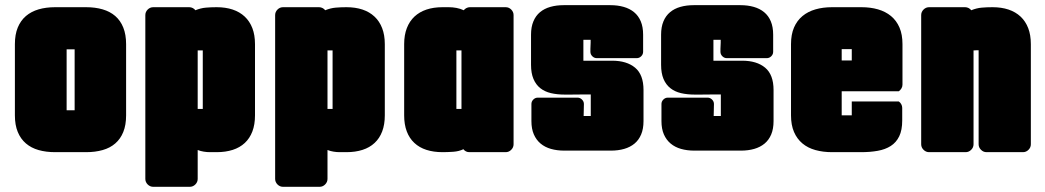

<svg xmlns="http://www.w3.org/2000/svg" viewBox="-20 -553 4005 736"><path d="M37.1 -383.8Q37.1 -420.9 48.1 -447.5Q59.1 -474.1 79.3 -491.5Q99.6 -508.8 127.9 -517.1Q156.2 -525.4 191.4 -525.4H310.1Q345.2 -525.4 373.5 -517.1Q401.9 -508.8 421.9 -491.5Q441.9 -474.1 452.6 -447.3Q463.4 -420.4 463.4 -383.8V-110.8Q463.4 -73.7 452.6 -47.1Q441.9 -20.5 421.9 -3.2Q401.9 14.2 373.5 22.2Q345.2 30.3 310.1 30.3H191.4Q156.2 30.3 127.9 22.2Q99.6 14.2 79.3 -3.2Q59.1 -20.5 48.1 -47.1Q37.1 -73.7 37.1 -110.8ZM266.1 -130.4V-363.8H235.4V-130.4Z M729 -513.7Q749.5 -522 769 -523.7Q788.6 -525.4 810.5 -525.4Q844.7 -525.4 871.8 -516.4Q898.9 -507.3 918 -489.5Q937 -471.7 947.3 -445.3Q957.5 -418.9 957.5 -383.8V-110.8Q957.5 -75.7 947.5 -49.3Q937.5 -22.9 918.5 -5.1Q899.4 12.7 872.1 21.5Q844.7 30.3 810.5 30.3H785.2Q772.9 30.3 761 28.3Q749 26.4 737.8 22V132.8Q737.8 145 728.8 154.1Q719.7 163.1 707.5 163.1H567.4Q555.2 163.1 546.1 154.1Q537.1 145 537.1 132.8V-495.1Q537.1 -507.3 546.1 -516.4Q555.2 -525.4 567.4 -525.4H705.6Q712.4 -525.4 718.8 -522.2Q725.1 -519 729 -513.7ZM737.8 -135.3H757.3V-359.9H737.8Z M1226.6 -513.7Q1247.1 -522 1266.6 -523.7Q1286.1 -525.4 1308.1 -525.4Q1342.3 -525.4 1369.4 -516.4Q1396.5 -507.3 1415.5 -489.5Q1434.6 -471.7 1444.8 -445.3Q1455.1 -418.9 1455.1 -383.8V-110.8Q1455.1 -75.7 1445.1 -49.3Q1435.1 -22.9 1416 -5.1Q1397 12.7 1369.6 21.5Q1342.3 30.3 1308.1 30.3H1282.7Q1270.5 30.3 1258.5 28.3Q1246.6 26.4 1235.4 22V132.8Q1235.4 145 1226.3 154.1Q1217.3 163.1 1205.1 163.1H1064.9Q1052.7 163.1 1043.7 154.1Q1034.7 145 1034.7 132.8V-495.1Q1034.7 -507.3 1043.7 -516.4Q1052.7 -525.4 1064.9 -525.4H1203.1Q1210 -525.4 1216.3 -522.2Q1222.7 -519 1226.6 -513.7ZM1235.4 -135.3H1254.9V-359.9H1235.4Z M1757.8 -513.7Q1761.7 -519 1768.1 -522.2Q1774.4 -525.4 1781.2 -525.4H1918.5Q1930.7 -525.4 1939.7 -516.4Q1948.7 -507.3 1948.7 -495.1V0Q1948.7 12.2 1939.7 21.2Q1930.7 30.3 1918.5 30.3H1779.3Q1765.1 30.3 1756.3 19Q1739.3 27.3 1717.3 28.8Q1695.3 30.3 1676.3 30.3Q1642.1 30.3 1614.7 21.5Q1587.4 12.7 1568.4 -5.1Q1549.3 -22.9 1539.3 -49.3Q1529.3 -75.7 1529.3 -110.8V-383.8Q1529.3 -418.9 1539.6 -445.3Q1549.8 -471.7 1568.8 -489.5Q1587.9 -507.3 1615 -516.4Q1642.1 -525.4 1676.3 -525.4H1700.2Q1714.8 -525.4 1729.5 -522.7Q1744.1 -520 1757.8 -513.7ZM1729.5 -359.9V-135.3H1749V-359.9Z M2244.6 -108.4V-190.9Q2237.8 -190.9 2224.1 -190.9Q2210.4 -190.9 2195.3 -190.7Q2180.2 -190.4 2166.5 -190.4Q2152.8 -190.4 2145.5 -190.4Q2115.7 -190.4 2091.8 -196Q2067.9 -201.7 2051 -215.1Q2034.2 -228.5 2024.9 -250.5Q2015.6 -272.5 2015.6 -304.7V-419.9Q2015.6 -449.7 2024.7 -471.2Q2033.7 -492.7 2050 -506.3Q2066.4 -520 2089.6 -526.6Q2112.8 -533.2 2140.6 -533.2H2319.8Q2347.7 -533.2 2370.8 -526.6Q2394 -520 2410.6 -506.3Q2427.2 -492.7 2436.3 -471.2Q2445.3 -449.7 2445.3 -419.9V-354.5Q2445.3 -344.7 2438 -337.4Q2430.7 -330.1 2420.9 -330.1H2267.6Q2257.8 -330.1 2250.5 -337.4Q2243.2 -344.7 2243.2 -354.5V-365.7L2244.1 -389.2V-400.4H2216.3V-320.3H2326.7Q2382.3 -320.3 2414.6 -293.5Q2446.8 -266.6 2446.8 -208V-88.9Q2446.8 -59.1 2437.7 -37.6Q2428.7 -16.1 2412.1 -2.4Q2395.5 11.2 2372.6 17.8Q2349.6 24.4 2321.8 24.4H2143.1Q2115.2 24.4 2092 17.8Q2068.8 11.2 2052.2 -2.7Q2035.6 -16.6 2026.4 -37.8Q2017.1 -59.1 2017.1 -88.9V-154.3Q2017.1 -164.1 2024.4 -171.4Q2031.7 -178.7 2041.5 -178.7H2193.8Q2203.6 -178.7 2210.9 -171.4Q2218.3 -164.1 2218.3 -154.3Q2218.3 -143.1 2217.8 -131.6Q2217.3 -120.1 2217.3 -108.4Z M2743.2 -108.4V-190.9Q2736.3 -190.9 2722.7 -190.9Q2709 -190.9 2693.8 -190.7Q2678.7 -190.4 2665 -190.4Q2651.4 -190.4 2644 -190.4Q2614.3 -190.4 2590.3 -196Q2566.4 -201.7 2549.6 -215.1Q2532.7 -228.5 2523.4 -250.5Q2514.2 -272.5 2514.2 -304.7V-419.9Q2514.2 -449.7 2523.2 -471.2Q2532.2 -492.7 2548.6 -506.3Q2564.9 -520 2588.1 -526.6Q2611.3 -533.2 2639.2 -533.2H2818.4Q2846.2 -533.2 2869.4 -526.6Q2892.6 -520 2909.2 -506.3Q2925.8 -492.7 2934.8 -471.2Q2943.8 -449.7 2943.8 -419.9V-354.5Q2943.8 -344.7 2936.5 -337.4Q2929.2 -330.1 2919.4 -330.1H2766.1Q2756.3 -330.1 2749 -337.4Q2741.7 -344.7 2741.7 -354.5V-365.7L2742.7 -389.2V-400.4H2714.8V-320.3H2825.2Q2880.9 -320.3 2913.1 -293.5Q2945.3 -266.6 2945.3 -208V-88.9Q2945.3 -59.1 2936.3 -37.6Q2927.2 -16.1 2910.6 -2.4Q2894 11.2 2871.1 17.8Q2848.1 24.4 2820.3 24.4H2641.6Q2613.8 24.4 2590.6 17.8Q2567.4 11.2 2550.8 -2.7Q2534.2 -16.6 2524.9 -37.8Q2515.6 -59.1 2515.6 -88.9V-154.3Q2515.6 -164.1 2522.9 -171.4Q2530.3 -178.7 2540 -178.7H2692.4Q2702.1 -178.7 2709.5 -171.4Q2716.8 -164.1 2716.8 -154.3Q2716.8 -143.1 2716.3 -131.6Q2715.8 -120.1 2715.8 -108.4Z M3425.3 -164.1Q3431.2 -160.2 3434.8 -153.6Q3438.5 -147 3438.5 -139.6V-91.3Q3438.5 -54.2 3427 -30.5Q3415.5 -6.8 3394.5 6.6Q3373.5 20 3344.7 25.1Q3315.9 30.3 3281.2 30.3H3169.4Q3134.8 30.3 3105.7 22.2Q3076.7 14.2 3055.9 -3.2Q3035.2 -20.5 3023.7 -47.1Q3012.2 -73.7 3012.2 -110.8V-383.8Q3012.2 -420.9 3023.7 -447.5Q3035.2 -474.1 3056.2 -491.5Q3077.1 -508.8 3106 -517.1Q3134.8 -525.4 3169.4 -525.4H3282.2Q3316.9 -525.4 3345.7 -517.1Q3374.5 -508.8 3395.5 -491.5Q3416.5 -474.1 3428 -447.5Q3439.5 -420.9 3439.5 -383.8V-228.5Q3439.5 -220.7 3435.5 -214.1Q3431.6 -207.5 3425.3 -203.1H3206.5V-110.8H3245.1V-164.1ZM3206.5 -364.7V-321.3H3245.1V-364.7Z M3711.9 -359.9V0Q3711.9 12.2 3702.9 21.2Q3693.8 30.3 3681.6 30.3H3541.5Q3529.3 30.3 3520.3 21.2Q3511.2 12.2 3511.2 0V-495.1Q3511.2 -507.3 3520.3 -516.4Q3529.3 -525.4 3541.5 -525.4H3679.7Q3686.5 -525.4 3692.9 -522.2Q3699.2 -519 3703.1 -513.7Q3723.6 -522 3743.2 -523.7Q3762.7 -525.4 3784.7 -525.4Q3818.8 -525.4 3845.9 -516.4Q3873 -507.3 3892.1 -489.5Q3911.1 -471.7 3921.4 -445.3Q3931.6 -418.9 3931.6 -383.8V0Q3931.6 12.2 3922.6 21.2Q3913.6 30.3 3901.4 30.3H3761.7Q3749.5 30.3 3740.5 21.2Q3731.4 12.2 3731.4 0V-360.4H3729H3724.6L3716.3 -359.9Z"/></svg>

Font: Akaash Gobhi Moti
Style: Regular
Weight: 400
Designer: Kulbir Singh Thind, MD
Foundry: Punjab Online
Version: Version 1.200